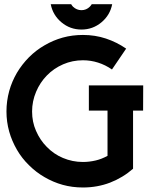

<svg xmlns="http://www.w3.org/2000/svg" viewBox="-20 -833 690 885"><path d="M394 -802.2Q398.9 -807.1 402.8 -813.5H497.1Q487.3 -763.2 447.5 -730Q407.7 -696.8 355.5 -696.8Q303.2 -696.8 263.4 -730Q223.6 -763.2 213.9 -813.5H308.1Q311.5 -807.6 316.4 -802.2Q333.5 -786.1 355.5 -786.1Q377.9 -786.1 394 -802.2ZM640.1 -439.5 639.6 -323.2H593.3V-55.2Q546.4 -14.2 487.3 8.8Q428.7 31.2 362.3 31.2Q313 31.2 269 19Q225.1 6.8 185.1 -16.6Q146 -39.1 113.3 -71.8Q81.1 -103 58.1 -142.6Q34.7 -183.1 22.5 -226.1Q9.8 -271.5 9.8 -319.3Q9.8 -367.2 22.5 -413.6Q34.7 -457.5 58.1 -497.6Q81.1 -536.1 113.3 -568.8Q146 -601.6 185.1 -624Q225.1 -647.5 269 -659.7Q313 -671.9 362.3 -671.9Q418.5 -671.9 468.3 -655.3Q518.1 -638.7 561.5 -608.9L496.1 -512.7Q465.8 -533.7 432.1 -544.4Q398.4 -555.2 362.3 -555.2Q314 -555.2 271 -536.6Q227.5 -517.6 196.3 -485.4Q164.6 -453.1 146.5 -410.2Q127.9 -366.2 127.9 -319.3Q127.9 -271 146 -230Q164.6 -187 195.8 -155.8Q228 -122.6 270 -105Q314 -86.4 362.3 -86.4Q391.1 -86.4 420.9 -93.3Q448.2 -99.6 475.6 -114.7V-323.2H389.6V-439.5Z"/></svg>

Font: Sangha Kali
Style: Regular
Weight: 400
Designer: Seslavinskaya Anna
Foundry: Popkern
Version: Version 2.000;PS 002.000;hotconv 1.0.88;makeotf.lib2.5.64775